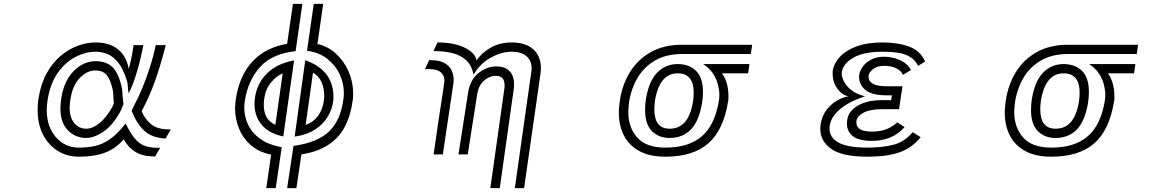

<svg xmlns="http://www.w3.org/2000/svg" viewBox="-20 -800 6040 995"><path d="M784 11Q721 11 683 -12Q645 -35 621 -78Q580 -30 524.5 -9Q469 12 389 12Q328 12 279.5 -18Q231 -48 203 -102.5Q175 -157 175 -230Q175 -245 176 -260.5Q177 -276 180 -292Q192 -367 222.5 -421.5Q253 -476 295 -511Q337 -546 383.5 -563Q430 -580 475 -580Q546 -580 589.5 -546Q633 -512 646 -449Q646 -448 646.5 -446.5Q647 -445 647 -443Q656 -475 662 -505Q668 -535 672 -566H723Q717 -534 707 -492Q697 -450 682.5 -404.5Q668 -359 647 -316Q643 -333 642.5 -352Q642 -371 637 -384Q617 -447 590.5 -478.5Q564 -510 534.5 -521Q505 -532 475 -532Q424 -532 372 -505.5Q320 -479 280.5 -424Q241 -369 227 -284Q225 -271 223.5 -257.5Q222 -244 222 -231Q222 -173 243.5 -129Q265 -85 302.5 -60Q340 -35 389 -35Q434 -35 472.5 -43.5Q511 -52 549.5 -78.5Q588 -105 631 -160Q655 -111 677.5 -83.5Q700 -56 728 -45Q756 -34 796 -34H810ZM838 -82Q765 -86 725.5 -124.5Q686 -163 662 -227L681 -265Q698 -297 718 -345Q738 -393 756.5 -450.5Q775 -508 787 -566H839Q811 -457 783.5 -380.5Q756 -304 724 -243L714 -224Q730 -184 762.5 -156.5Q795 -129 862 -129H865ZM620 -261Q613 -243 610 -236Q607 -229 603 -221Q564 -150 516 -117.5Q468 -85 427 -85Q372 -85 332.5 -124Q293 -163 293 -240Q293 -253 294.5 -266.5Q296 -280 298 -294Q308 -356 335 -398Q362 -440 399 -461.5Q436 -483 474 -483Q530 -483 562 -453Q594 -423 611 -347Q614 -333 615 -310Q616 -287 620 -261ZM570 -265Q568 -283 567.5 -303Q567 -323 564 -336Q552 -389 532 -412Q512 -435 474 -435Q431 -435 393.5 -396Q356 -357 345 -286Q343 -274 342 -263.5Q341 -253 341 -242Q341 -190 365.5 -161.5Q390 -133 427 -133Q459 -133 494.5 -161Q530 -189 561 -244Q564 -249 566 -254Q568 -259 570 -265Z M1501 -44Q1626 -61 1686 -119.5Q1746 -178 1760 -288Q1761 -296 1761.5 -303.5Q1762 -311 1762 -318Q1762 -367 1741 -413.5Q1720 -460 1677.5 -494Q1635 -528 1571 -537L1606 -780H1655L1625 -572Q1680 -560 1721.5 -521.5Q1763 -483 1786.5 -429.5Q1810 -376 1810 -317Q1810 -308 1810 -299.5Q1810 -291 1808 -282Q1791 -152 1724.5 -84.5Q1658 -17 1542 0L1516 175H1468ZM1385 1Q1323 -11 1281.5 -46.5Q1240 -82 1219 -133Q1198 -184 1198 -239Q1198 -251 1199.5 -262.5Q1201 -274 1202 -286Q1221 -410 1289 -482Q1357 -554 1468 -573L1498 -780H1547L1512 -535Q1391 -522 1328.5 -453.5Q1266 -385 1249 -279Q1246 -261 1246 -242Q1246 -197 1265.5 -154.5Q1285 -112 1327.5 -81Q1370 -50 1440 -37L1409 175H1360ZM1562 -488Q1618 -468 1650 -438Q1682 -408 1695 -373Q1708 -338 1708 -303Q1708 -297 1708 -291.5Q1708 -286 1707 -280Q1703 -237 1679.5 -197Q1656 -157 1613 -129Q1570 -101 1507 -92ZM1448 -93Q1373 -109 1336 -153.5Q1299 -198 1299 -261Q1299 -269 1299.5 -276.5Q1300 -284 1301 -292Q1312 -369 1364 -420Q1416 -471 1504 -487ZM1564 -153Q1605 -167 1629.5 -201.5Q1654 -236 1659 -285Q1660 -290 1660 -295.5Q1660 -301 1660 -307Q1660 -343 1646 -375Q1632 -407 1602 -423ZM1445 -420Q1411 -405 1383.5 -371.5Q1356 -338 1349 -286Q1348 -278 1347.5 -270.5Q1347 -263 1347 -256Q1347 -180 1407 -153Z M2733 -425Q2734 -430 2734.5 -435.5Q2735 -441 2735 -445Q2735 -486 2708 -509Q2681 -532 2632 -532Q2580 -532 2524.5 -502Q2469 -472 2434 -413Q2424 -463 2394.5 -489Q2365 -515 2324 -525Q2283 -535 2238 -535H2226L2247 -580Q2333 -580 2388 -553Q2443 -526 2450 -486Q2471 -522 2519.5 -551Q2568 -580 2632 -580Q2704 -580 2743.5 -544.5Q2783 -509 2783 -447Q2783 -440 2782.5 -433Q2782 -426 2781 -418L2696 175H2648ZM2227 0Q2227 0 2230.5 -22.5Q2234 -45 2239 -82Q2244 -119 2250.5 -162Q2257 -205 2263.5 -247Q2270 -289 2275 -322Q2280 -355 2282 -371Q2283 -374 2283 -377.5Q2283 -381 2283 -384Q2283 -408 2264.5 -425Q2246 -442 2202 -442Q2198 -442 2192.5 -442Q2187 -442 2182 -441L2204 -488H2213Q2258 -488 2284 -473Q2310 -458 2320.5 -435Q2331 -412 2331 -387Q2331 -381 2330.5 -375Q2330 -369 2329 -363Q2327 -351 2322.5 -320.5Q2318 -290 2312 -248.5Q2306 -207 2299 -161.5Q2292 -116 2286 -74Q2280 -32 2275 0ZM2594 -342Q2595 -347 2595 -350.5Q2595 -354 2595 -358Q2595 -407 2550 -407H2543Q2512 -404 2486 -380Q2460 -356 2453 -312L2404 0H2356L2406 -321Q2416 -384 2455.5 -417.5Q2495 -451 2538 -455Q2542 -455 2545.5 -455.5Q2549 -456 2552 -456Q2595 -456 2619.5 -432.5Q2644 -409 2644 -362Q2644 -356 2643.5 -349.5Q2643 -343 2642 -336L2570 175H2521Z M3721 -420Q3736 -402 3745.5 -370.5Q3755 -339 3755 -304Q3755 -297 3755 -289Q3755 -281 3753 -273Q3729 -125 3650 -56.5Q3571 12 3428 12Q3346 12 3292.5 -17.5Q3239 -47 3213 -98.5Q3187 -150 3187 -217Q3187 -232 3188.5 -246.5Q3190 -261 3192 -277Q3204 -360 3244 -425.5Q3284 -491 3352 -529.5Q3420 -568 3514 -568H3878L3871 -520H3514Q3433 -520 3375.5 -487Q3318 -454 3284.5 -397.5Q3251 -341 3240 -270Q3239 -257 3237.5 -244.5Q3236 -232 3236 -220Q3236 -139 3282.5 -87Q3329 -35 3428 -35Q3550 -35 3618 -94.5Q3686 -154 3706 -281Q3707 -287 3707.5 -294Q3708 -301 3708 -308Q3708 -332 3701 -360.5Q3694 -389 3676 -417.5Q3658 -446 3624 -468H3864L3857 -420ZM3450 -85Q3394 -85 3358.5 -120.5Q3323 -156 3323 -230Q3323 -243 3324 -256.5Q3325 -270 3327 -284Q3342 -379 3385.5 -423.5Q3429 -468 3492 -468Q3551 -468 3587 -433Q3623 -398 3623 -323Q3623 -311 3622 -297.5Q3621 -284 3619 -270Q3603 -172 3560 -128.5Q3517 -85 3450 -85ZM3450 -133Q3500 -133 3530 -168Q3560 -203 3572 -277Q3575 -301 3575 -320Q3575 -420 3492 -420Q3397 -420 3374 -277Q3371 -253 3371 -233Q3371 -133 3450 -133Z M4751 -89Q4707 -34 4642.5 -11Q4578 12 4477 12Q4344 12 4287.5 -28.5Q4231 -69 4231 -132Q4231 -138 4231.5 -144.5Q4232 -151 4233 -157Q4240 -201 4264.5 -232Q4289 -263 4320.5 -280.5Q4352 -298 4378 -301Q4345 -306 4320 -340Q4295 -374 4295 -418Q4295 -423 4295 -427.5Q4295 -432 4296 -436Q4302 -472 4332 -505Q4362 -538 4417.5 -559Q4473 -580 4555 -580Q4633 -580 4691.5 -558.5Q4750 -537 4774 -481L4738 -459Q4721 -492 4692.5 -507.5Q4664 -523 4628.5 -527.5Q4593 -532 4555 -532Q4457 -532 4404 -502Q4351 -472 4343 -429Q4343 -427 4342.5 -424.5Q4342 -422 4342 -420Q4342 -400 4355 -375.5Q4368 -351 4394.5 -331Q4421 -311 4463 -301Q4383 -275 4335.5 -236Q4288 -197 4280 -150Q4279 -146 4279 -142Q4279 -138 4279 -133Q4279 -86 4326.5 -60.5Q4374 -35 4477 -35Q4551 -35 4609 -49.5Q4667 -64 4710 -115ZM4668 -142Q4636 -105 4593.5 -87.5Q4551 -70 4500 -70Q4429 -70 4399 -95Q4369 -120 4369 -159Q4369 -172 4372 -187Q4376 -209 4396.5 -230.5Q4417 -252 4455 -266.5Q4493 -281 4549 -281H4598L4602 -306H4575Q4496 -306 4464 -334.5Q4432 -363 4432 -402Q4432 -405 4432.5 -408Q4433 -411 4433 -414Q4436 -433 4451 -454.5Q4466 -476 4494 -491Q4522 -506 4562 -506Q4603 -506 4642.5 -489Q4682 -472 4701 -437L4659 -412Q4652 -432 4625.5 -445.5Q4599 -459 4562 -459Q4526 -459 4504.5 -442Q4483 -425 4481 -408V-402Q4481 -379 4503.5 -366Q4526 -353 4575 -353H4657L4639 -234H4549Q4490 -234 4457 -217Q4424 -200 4419 -177Q4418 -173 4418 -170Q4418 -167 4418 -164Q4418 -142 4437.5 -130Q4457 -118 4500 -118Q4544 -118 4576 -131.5Q4608 -145 4630 -166Z M5721 -420Q5736 -402 5745.5 -370.5Q5755 -339 5755 -304Q5755 -297 5755 -289Q5755 -281 5753 -273Q5729 -125 5650 -56.5Q5571 12 5428 12Q5346 12 5292.5 -17.5Q5239 -47 5213 -98.5Q5187 -150 5187 -217Q5187 -232 5188.5 -246.5Q5190 -261 5192 -277Q5204 -360 5244 -425.5Q5284 -491 5352 -529.5Q5420 -568 5514 -568H5878L5871 -520H5514Q5433 -520 5375.5 -487Q5318 -454 5284.5 -397.5Q5251 -341 5240 -270Q5239 -257 5237.5 -244.5Q5236 -232 5236 -220Q5236 -139 5282.5 -87Q5329 -35 5428 -35Q5550 -35 5618 -94.5Q5686 -154 5706 -281Q5707 -287 5707.5 -294Q5708 -301 5708 -308Q5708 -332 5701 -360.5Q5694 -389 5676 -417.5Q5658 -446 5624 -468H5864L5857 -420ZM5450 -85Q5394 -85 5358.5 -120.5Q5323 -156 5323 -230Q5323 -243 5324 -256.5Q5325 -270 5327 -284Q5342 -379 5385.5 -423.5Q5429 -468 5492 -468Q5551 -468 5587 -433Q5623 -398 5623 -323Q5623 -311 5622 -297.5Q5621 -284 5619 -270Q5603 -172 5560 -128.5Q5517 -85 5450 -85ZM5450 -133Q5500 -133 5530 -168Q5560 -203 5572 -277Q5575 -301 5575 -320Q5575 -420 5492 -420Q5397 -420 5374 -277Q5371 -253 5371 -233Q5371 -133 5450 -133Z"/></svg>

Font: Train One
Style: Regular
Weight: 400
Designer: Fontworks Inc.
Foundry: Fontworks Inc.
Version: Version 1.100